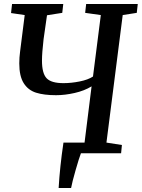

<svg xmlns="http://www.w3.org/2000/svg" viewBox="-20 -763 706 956"><path d="M334 173H272Q278 68 296 -53H401L436 -333Q400 -311 351.5 -300Q303 -289 259 -289Q199 -289 159.5 -301.5Q120 -314 98 -349Q76 -384 76 -447Q76 -477 80 -506L103 -688L35 -698L40 -743H295L290 -699L214 -687L197 -568Q189 -499 189 -461Q189 -398 212 -373.5Q235 -349 296 -349Q335 -349 377 -357.5Q419 -366 443 -382L482 -688L404 -699L409 -743H666L661 -699L591 -688L510 -53L587 -41L583 0H383Q374 23 356.5 84Q339 145 334 173Z"/></svg>

Font: Koeln Type Serif
Style: Italic
Weight: 400
Italic angle: -8°
Designer: Eben Sorkin
Foundry: Eben Sorkin
Version: Version 2.002